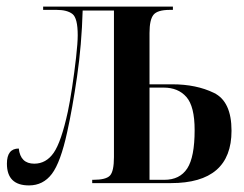

<svg xmlns="http://www.w3.org/2000/svg" viewBox="-20 -556 741 583"><path d="M68 7Q111 7 137.5 -28Q164 -63 184 -155Q200 -227 214 -323.5Q228 -420 231 -524H326V-79Q326 -36 314 -23Q302 -10 263 -10H260V0H499Q683 0 683 -159Q683 -248 629.5 -274Q576 -300 503 -300H434V-456Q434 -496 446 -511Q458 -526 496 -526H505V-536H111V-526H152Q184 -526 200 -513.5Q216 -501 216 -449Q216 -426 211 -381.5Q206 -337 199 -291Q192 -245 186 -217Q166 -125 143 -92Q120 -59 84 -59Q42 -59 37 -105Q1 -105 1 -59Q1 7 68 7ZM434 -10V-290H477Q521 -290 546 -261.5Q571 -233 571 -161Q571 -79 548.5 -44.5Q526 -10 479 -10Z"/></svg>

Font: Noto Serif Display Condensed Semi
Style: Regular
Weight: 600
Width: 3
Designer: Monotype Design Team
Foundry: Monotype Imaging Inc.
Version: Version 1.900